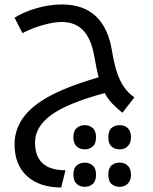

<svg xmlns="http://www.w3.org/2000/svg" viewBox="-20 -515 684 856"><path d="M525.9 -12.2Q499 -33.7 480 -53.7Q460.9 -73.7 446.8 -100.1Q279.3 -54.7 207.8 -2Q136.2 50.8 136.2 120.1Q136.2 244.1 272 244.1L252.9 320.8Q156.2 320.8 100.6 270.3Q44.9 219.7 44.9 127.9Q44.9 64.9 81.5 12.2Q118.2 -40.5 196.8 -84.2Q275.4 -127.9 419.9 -170.9Q412.1 -197.3 400.9 -261.2Q387.7 -340.3 351.8 -378.7Q315.9 -417 254.9 -417Q219.2 -417 168.9 -402.6Q118.7 -388.2 80.1 -367.2L44.9 -436Q83.5 -460.9 141.6 -478Q199.7 -495.1 255.9 -495.1Q447.3 -495.1 480 -284.2Q492.2 -206.1 515.6 -157Q539.1 -107.9 579.1 -81.1ZM357.9 317.9Q335 317.9 321 304Q307.1 290 307.1 263.7Q307.1 235.4 322 222.7Q336.9 210 357.9 210Q378.4 210 393.3 222.7Q408.2 235.4 408.2 263.7Q408.2 292.5 393.3 305.2Q378.4 317.9 357.9 317.9ZM513.2 317.9Q491.7 317.9 477.3 305.2Q462.9 292.5 462.9 263.7Q462.9 234.9 477.3 222.4Q491.7 210 513.2 210Q537.1 210 550.5 224.4Q564 238.8 564 263.7Q564 289.1 550 303.5Q536.1 317.9 513.2 317.9ZM357.9 150.9Q335 150.9 321 137Q307.1 123 307.1 96.7Q307.1 68.4 322 55.7Q336.9 43 357.9 43Q378.4 43 393.3 55.7Q408.2 68.4 408.2 96.7Q408.2 125.5 393.3 138.2Q378.4 150.9 357.9 150.9ZM513.2 150.9Q491.7 150.9 477.3 138.2Q462.9 125.5 462.9 96.7Q462.9 67.9 477.3 55.4Q491.7 43 513.2 43Q537.1 43 550.5 57.4Q564 71.8 564 96.7Q564 122.1 550 136.5Q536.1 150.9 513.2 150.9Z"/></svg>

Font: Noto Sans Kufi Arabic
Style: Regular
Weight: 400
Designer: Monotype Design team
Foundry: Monotype Imaging Inc.
Version: Version 1.02